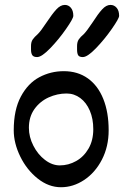

<svg xmlns="http://www.w3.org/2000/svg" viewBox="-20 -767 515 798"><path d="M37.1 -225.6Q37.1 -310.5 66.7 -365.7Q96.2 -420.9 143.3 -446Q190.4 -471.2 245.1 -471.2Q303.2 -471.2 345.2 -441.2Q387.2 -411.1 409.4 -355.7Q431.6 -300.3 431.6 -225.6Q431.6 -157.7 403.6 -103.5Q375.5 -49.3 329.8 -19Q284.2 11.2 233.4 11.2Q182.1 11.2 136.7 -24.9Q91.3 -61 64.2 -116.5Q37.1 -171.9 37.1 -225.6ZM256.8 -378.4Q218.3 -378.4 182.1 -362.1Q146 -345.7 123 -313.5Q100.1 -281.2 100.1 -235.8Q100.1 -197.8 118.7 -161.4Q137.2 -125 167 -102.3Q196.8 -79.6 228.5 -79.6Q264.6 -79.6 296.6 -97.7Q328.6 -115.7 348.1 -149.7Q367.7 -183.6 367.7 -230Q367.7 -273.4 353.3 -307.1Q338.9 -340.8 313.5 -359.6Q288.1 -378.4 256.8 -378.4ZM108.9 -575.7Q108.9 -592.3 115.7 -602.5Q122.6 -612.8 136.7 -625Q149.4 -637.2 172.9 -672.9Q196.8 -709 214.1 -727.8Q231.4 -746.6 249.5 -746.6Q264.6 -746.6 274.7 -734.6Q284.7 -722.7 284.7 -701.2Q284.7 -689.9 254.4 -646.5Q224.1 -603 188.7 -566.4Q153.3 -529.8 134.3 -529.8Q119.6 -529.8 114.3 -537.6Q108.9 -545.4 108.9 -561.5ZM300.3 -575.7Q300.3 -592.3 307.1 -602.8Q314 -613.3 328.1 -625Q340.3 -637.2 364.7 -673.8Q387.2 -709 404.3 -727.8Q421.4 -746.6 439 -746.6Q454.6 -746.6 464.8 -734.6Q475.1 -722.7 475.1 -701.2Q475.1 -690.4 444.6 -646.7Q414.1 -603 378.7 -566.4Q343.3 -529.8 324.2 -529.8Q309.6 -529.8 304.9 -537.4Q300.3 -544.9 300.3 -561.5Z"/></svg>

Font: Dekko
Style: Regular
Weight: 400
Designer: Multiple
Foundry: Sorkin Type
Version: Version 2.001